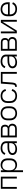

<svg xmlns="http://www.w3.org/2000/svg" viewBox="2771 -3349 783 6365"><g transform="rotate(-90 3162.5 -166.5)"><path d="M86 0V-530H489V0H426V-474H149V0Z M639 205V-530H701V-438Q711 -456 725 -472Q753 -506 794.5 -522Q836 -538 880 -538Q924 -538 966 -522.5Q1008 -507 1038.5 -473.5Q1069 -440 1081.5 -397Q1094 -354 1094 -310V-220Q1094 -176 1081.5 -133Q1069 -90 1038.5 -56.5Q1008 -23 966 -7.5Q924 8 880 8Q836 8 794.5 -8Q753 -24 725 -58Q711 -74 701 -92V205ZM863 -48Q897 -48 930 -59Q963 -70 987 -95Q1011 -120 1021.5 -153Q1032 -186 1032 -220V-310Q1032 -344 1021.5 -377Q1011 -410 987 -435Q963 -460 930 -471Q897 -482 863 -482Q830 -482 798 -470.5Q766 -459 743 -433.5Q720 -408 710.5 -375.5Q701 -343 701 -310V-220Q701 -187 710.5 -154.5Q720 -122 743 -96.5Q766 -71 798 -59.5Q830 -48 863 -48Z M1398 8Q1364 8 1330 0.5Q1296 -7 1266.5 -27Q1237 -47 1221.5 -79Q1206 -111 1206 -145Q1206 -179 1222 -210Q1238 -241 1266.5 -260Q1295 -279 1327 -290Q1359 -301 1392.5 -305Q1426 -309 1460 -309H1599V-361Q1599 -389 1584.5 -415Q1570 -441 1545 -456Q1520 -471 1491.5 -476.5Q1463 -482 1434 -482Q1400 -482 1366 -472.5Q1332 -463 1306.5 -438.5Q1281 -414 1270 -381L1212 -400Q1226 -445 1261 -478.5Q1296 -512 1341.5 -525Q1387 -538 1434 -538Q1467 -538 1499 -532.5Q1531 -527 1560.5 -513.5Q1590 -500 1614 -477.5Q1638 -455 1649.5 -424Q1661 -393 1661 -361V0H1599V-88Q1584 -63 1561 -44Q1527 -16 1484.5 -4Q1442 8 1398 8ZM1415 -48Q1448 -48 1481 -56Q1514 -64 1542 -83.5Q1570 -103 1584.5 -134Q1599 -165 1599 -198V-253H1460Q1419 -253 1379 -246Q1339 -239 1303.5 -212.5Q1268 -186 1268 -146Q1268 -121 1282.5 -100Q1297 -79 1319 -67.5Q1341 -56 1365.5 -52Q1390 -48 1415 -48Z M1789 0V-530H2077Q2104 -530 2130.5 -521Q2157 -512 2176 -491Q2195 -470 2203.5 -443.5Q2212 -417 2212 -390Q2212 -364 2203 -338.5Q2194 -313 2174 -295Q2163 -285 2151 -279Q2173 -271 2193 -257Q2218 -239 2231 -210Q2244 -181 2244 -151Q2244 -119 2232 -89Q2220 -59 2195.5 -38Q2171 -17 2140 -8.5Q2109 0 2077 0ZM1851 -56H2077Q2104 -56 2129 -66.5Q2154 -77 2168 -101Q2182 -125 2182 -151.5Q2182 -178 2168.5 -202.5Q2155 -227 2129.5 -237.5Q2104 -248 2077 -248H1851ZM2077 -304Q2098 -304 2116.5 -315.5Q2135 -327 2142.5 -347.5Q2150 -368 2150 -389Q2150 -410 2142.5 -430.5Q2135 -451 2116.5 -462.5Q2098 -474 2077 -474H1851V-304Z M2588 8Q2542 8 2497.5 -6Q2453 -20 2419.5 -53Q2386 -86 2371 -130Q2356 -174 2356 -220V-310Q2356 -356 2371 -400Q2386 -444 2419.5 -477Q2453 -510 2497.5 -524Q2542 -538 2588 -538Q2633 -538 2677.5 -524Q2722 -510 2755.5 -477Q2789 -444 2804 -400Q2819 -356 2819 -310V-220Q2819 -174 2804 -130Q2789 -86 2755.5 -53Q2722 -20 2677.5 -6Q2633 8 2588 8ZM2588 -48Q2622 -48 2654.5 -59Q2687 -70 2711.5 -95Q2736 -120 2746.5 -153Q2757 -186 2757 -220V-310Q2757 -344 2746.5 -377Q2736 -410 2711.5 -435Q2687 -460 2654.5 -471Q2622 -482 2588 -482Q2553 -482 2520.5 -471Q2488 -460 2463.5 -435Q2439 -410 2428.5 -377Q2418 -344 2418 -310V-220Q2418 -186 2428.5 -153Q2439 -120 2463.5 -95Q2488 -70 2520.5 -59Q2553 -48 2588 -48Z M3164 8Q3127 8 3091 -0.5Q3055 -9 3024 -29.5Q2993 -50 2971 -80.5Q2949 -111 2940 -147Q2931 -183 2931 -220V-310Q2931 -347 2940 -383Q2949 -419 2971 -449.5Q2993 -480 3024 -500.5Q3055 -521 3091.5 -529.5Q3128 -538 3164 -538Q3215 -538 3264 -521.5Q3313 -505 3347.5 -465Q3382 -425 3391 -375L3331 -359Q3326 -396 3300.5 -426.5Q3275 -457 3238.5 -469.5Q3202 -482 3164 -482Q3130 -482 3097 -471Q3064 -460 3039.5 -435Q3015 -410 3004 -377Q2993 -344 2993 -310V-220Q2993 -186 3004 -153Q3015 -120 3039.5 -95Q3064 -70 3097 -59Q3130 -48 3164 -48Q3202 -48 3238.5 -60.5Q3275 -73 3300.5 -103.5Q3326 -134 3331 -171L3391 -155Q3382 -105 3347.5 -65Q3313 -25 3264 -8.5Q3215 8 3164 8Z M3466 0V-56Q3483 -56 3499 -60.5Q3515 -65 3525 -79Q3535 -93 3539 -109Q3543 -125 3544.5 -141.5Q3546 -158 3548 -175L3574 -530H3961V0H3899V-474H3633L3610 -171Q3608 -145 3604.5 -119.5Q3601 -94 3591.5 -69.5Q3582 -45 3563 -27Q3544 -9 3518 -4.5Q3492 0 3466 0Z M4273 8Q4239 8 4205 0.5Q4171 -7 4141.5 -27Q4112 -47 4096.5 -79Q4081 -111 4081 -145Q4081 -179 4097 -210Q4113 -241 4141.5 -260Q4170 -279 4202 -290Q4234 -301 4267.5 -305Q4301 -309 4335 -309H4474V-361Q4474 -389 4459.5 -415Q4445 -441 4420 -456Q4395 -471 4366.5 -476.5Q4338 -482 4309 -482Q4275 -482 4241 -472.5Q4207 -463 4181.5 -438.5Q4156 -414 4145 -381L4087 -400Q4101 -445 4136 -478.5Q4171 -512 4216.5 -525Q4262 -538 4309 -538Q4342 -538 4374 -532.5Q4406 -527 4435.5 -513.5Q4465 -500 4489 -477.5Q4513 -455 4524.5 -424Q4536 -393 4536 -361V0H4474V-88Q4459 -63 4436 -44Q4402 -16 4359.5 -4Q4317 8 4273 8ZM4290 -48Q4323 -48 4356 -56Q4389 -64 4417 -83.5Q4445 -103 4459.5 -134Q4474 -165 4474 -198V-253H4335Q4294 -253 4254 -246Q4214 -239 4178.5 -212.5Q4143 -186 4143 -146Q4143 -121 4157.5 -100Q4172 -79 4194 -67.5Q4216 -56 4240.5 -52Q4265 -48 4290 -48Z M4664 0V-530H4952Q4979 -530 5005.5 -521Q5032 -512 5051 -491Q5070 -470 5078.5 -443.5Q5087 -417 5087 -390Q5087 -364 5078 -338.5Q5069 -313 5049 -295Q5038 -285 5026 -279Q5048 -271 5068 -257Q5093 -239 5106 -210Q5119 -181 5119 -151Q5119 -119 5107 -89Q5095 -59 5070.5 -38Q5046 -17 5015 -8.5Q4984 0 4952 0ZM4726 -56H4952Q4979 -56 5004 -66.5Q5029 -77 5043 -101Q5057 -125 5057 -151.5Q5057 -178 5043.5 -202.5Q5030 -227 5004.5 -237.5Q4979 -248 4952 -248H4726ZM4952 -304Q4973 -304 4991.5 -315.5Q5010 -327 5017.5 -347.5Q5025 -368 5025 -389Q5025 -410 5017.5 -430.5Q5010 -451 4991.5 -462.5Q4973 -474 4952 -474H4726V-304Z M5239 0V-530H5301V-55L5596 -530H5658H5686V0H5624V-475L5329 0H5267Z M6045 8Q6008 8 5971 -0.5Q5934 -9 5902.5 -29Q5871 -49 5848 -79.5Q5825 -110 5815.5 -146.5Q5806 -183 5806 -220V-310Q5806 -356 5821 -400Q5836 -444 5869.5 -477Q5903 -510 5947.5 -524Q5992 -538 6038 -538Q6083 -538 6127.5 -524Q6172 -510 6205.5 -477Q6239 -444 6254 -400Q6269 -356 6269 -310V-237H5868V-220Q5868 -185 5879.5 -151.5Q5891 -118 5917 -93.5Q5943 -69 5976.5 -58.5Q6010 -48 6045 -48Q6080 -48 6114.5 -58Q6149 -68 6175 -93Q6201 -118 6213 -152L6270 -130Q6254 -86 6219 -52.5Q6184 -19 6138 -5.5Q6092 8 6045 8ZM5868 -293H6207V-310Q6207 -344 6196.5 -377Q6186 -410 6161.5 -435Q6137 -460 6104.5 -471Q6072 -482 6038 -482Q6003 -482 5970.5 -471Q5938 -460 5913.5 -435Q5889 -410 5878.5 -377Q5868 -344 5868 -310Z"/></g></svg>

Font: Jozsika Light
Style: Regular
Weight: 300
Monospace: yes
Designer: Belleve Invis
Foundry: Belleve Invis
Version: 2.1.0